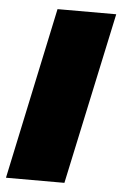

<svg xmlns="http://www.w3.org/2000/svg" viewBox="-49 -671 449 707"><g transform="rotate(5 176.0 -317.5)"><path d="M216 0H0L135 -635H352Z"/></g></svg>

Font: Racing Sans One
Style: Regular
Weight: 400
Designer: Pablo Impallari, Rodrigo Fuenzalida
Foundry: Pablo Impallari, Rodrigo Fuenzalida
Version: Version 1.001; ttfautohint (v0.8) -G 200 -r 50